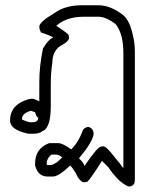

<svg xmlns="http://www.w3.org/2000/svg" viewBox="-20 -504 575 718"><path d="M287.1 -484.4H347.7Q394.5 -484.4 443.4 -445.3Q466.8 -421.9 476.6 -373Q484.4 -344.7 484.4 -308.6V168Q484.4 193.4 460.9 193.4Q425.3 180.2 384.8 121.1L361.3 97.7Q316.9 167.5 306.6 175.8Q305.2 175.8 294.9 177.7Q278.8 177.7 261.7 140.6Q248 118.7 242.2 115.2Q199.2 156.2 177.7 156.2H158.2Q122.1 156.2 111.3 115.2V107.4Q111.3 50.8 164.1 31.2H197.3Q214.4 31.2 246.1 54.7Q273.4 28.8 291 -19.5Q300.3 -29.3 310.5 -29.3Q330.1 -24.4 330.1 -2Q325.2 28.8 275.4 87.9Q294.9 107.4 294.9 115.2H296.9Q342.3 48.8 355.5 44.9L365.2 43Q377.4 43 404.3 78.1Q435.5 115.7 439.5 123H441.4V-304.7Q441.4 -378.4 412.1 -414.1Q376 -441.4 347.7 -441.4H293Q229 -441.4 191.4 -408.2H189.5Q236.3 -377.4 236.3 -373L238.3 -363.3Q238.3 -348.6 205.1 -332Q175.8 -311.5 175.8 -269.5Q169.9 -231.9 169.9 -191.4V-107.4Q169.9 -24.9 138.7 -13.7Q127 -3.9 105.5 -3.9H85.9Q17.6 -18.6 17.6 -52.7Q17.6 -112.8 85.9 -132.8L97.7 -134.8H99.6Q107.9 -134.8 127 -125V-197.3Q127 -256.3 140.6 -322.3Q160.2 -356 177.7 -363.3V-365.2Q157.7 -375 132.8 -382.8Q127 -395 127 -404.3Q127 -421.9 183.6 -455.1Q223.6 -484.4 287.1 -484.4ZM62.5 -60.5V-56.6Q85.4 -46.9 93.8 -46.9H101.6Q123 -46.9 123 -64.5Q116.7 -64.5 111.3 -84Q97.2 -89.8 95.7 -89.8Q62.5 -80.1 62.5 -60.5ZM154.3 107.4V109.4Q154.8 113.3 158.2 113.3H169.9Q189.5 109.9 212.9 84Q198.7 74.2 191.4 74.2H171.9Q154.3 89.8 154.3 107.4Z"/></svg>

Font: CEF Fonts CJK
Style: Regular
Weight: 400
Designer: PartyBoss (派对大魔王)
Version: Release 2.25